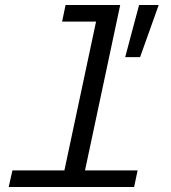

<svg xmlns="http://www.w3.org/2000/svg" viewBox="-20 -753 690 773"><path d="M225 0 381 -733H464L308 0ZM15 0 30 -67H534L520 0ZM230 -666 244 -733H422L408 -666ZM484 -523 540 -733H619L544 -523Z"/></svg>

Font: Azeret Mono Thin Light
Style: Italic
Weight: 300
Italic angle: -12°
Version: Version 1.002